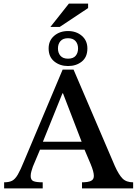

<svg xmlns="http://www.w3.org/2000/svg" viewBox="-20 -1050 768 1070"><path d="M218 0H3V-34Q30 -34 47 -42.5Q64 -51 79 -76.5Q94 -102 115 -154L329 -662H390L620 -125Q642 -76 663 -55Q684 -34 722 -34V0H437V-34Q451 -34 466.5 -36Q482 -38 492.5 -45.5Q503 -53 503 -70Q503 -93 485 -136L451 -216H203L163 -121Q159 -109 155 -95.5Q151 -82 151 -69Q151 -47 166.5 -40.5Q182 -34 218 -34ZM219 -260H435L331 -530H328ZM359 -682Q314 -682 282.5 -707.5Q251 -733 251 -780Q251 -824 282 -850.5Q313 -877 359 -877Q405 -877 436 -850.5Q467 -824 467 -780Q467 -732 436 -707Q405 -682 359 -682ZM359 -723Q388 -723 401.5 -739Q415 -755 415 -780Q415 -805 401 -821Q387 -837 359 -837Q331 -837 317 -821Q303 -805 303 -780Q303 -755 317 -739Q331 -723 359 -723ZM313 -900H261L364 -1030H471V-1005Z"/></svg>

Font: STIX Two Text Medium
Style: Regular
Weight: 500
Designer: Ross Mills, John Hudson & Paul Hanslow, Tiro Typeworks Ltd; with prior portions MicroPress Inc., and Coen Hoffman.
Foundry: Tiro Typeworks Ltd
Version: Version 2.13 b171